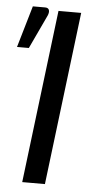

<svg xmlns="http://www.w3.org/2000/svg" viewBox="-68 -759 394 792"><g transform="rotate(5 129.0 -363.0)"><path d="M0 0ZM149 0H55L142.5 -716.5H236.5ZM-15 -553.5 35.5 -726H86.5Q99 -726 102.5 -717.2Q106 -708.5 100 -694L34 -553.5Z"/></g></svg>

Font: Lato
Style: Italic
Weight: 400
Italic angle: -7°
Designer: Lukasz Dziedzic
Foundry: tyPoland Lukasz Dziedzic
Version: Version 2.007; 2014-02-27